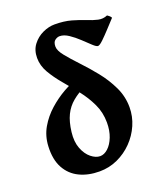

<svg xmlns="http://www.w3.org/2000/svg" viewBox="-139 -831 814 946"><g transform="rotate(-20 268.0 -358.5)"><path d="M536.1 -670.9Q517.6 -650.9 494.4 -625.7Q471.2 -600.6 451.9 -582Q432.6 -563.5 423.8 -563.5Q415.5 -563.5 397.7 -580.1Q379.9 -596.7 356.7 -618.7Q333.5 -640.6 308.8 -657.2Q284.2 -673.8 261.7 -673.8Q249.5 -673.8 237.3 -664.8Q225.1 -655.8 225.1 -632.3Q225.1 -611.3 249.5 -581.1Q273.9 -550.8 309.8 -512.9Q345.7 -475.1 381.6 -430.4Q417.5 -385.7 441.9 -334.7Q466.3 -283.7 466.3 -227.5Q466.3 -179.2 447 -134.8Q427.7 -90.3 393.6 -55.4Q359.4 -20.5 314.9 -0.2Q270.5 20 220.2 20Q161.1 20 115.7 -2Q70.3 -23.9 45.7 -68.8Q21 -113.8 24.4 -182.6Q26.9 -235.8 52 -279.1Q77.1 -322.3 115 -356Q152.8 -389.6 195.3 -413.8Q237.8 -438 274.9 -453.1Q277.8 -447.8 283.7 -436.5Q289.6 -425.3 293.7 -414.8Q297.9 -404.3 296.4 -400.4Q253.9 -379.4 224.9 -355.2Q195.8 -331.1 179 -296.6Q162.1 -262.2 155.8 -209.5Q149.9 -160.2 163.8 -124.3Q177.7 -88.4 201.7 -69.1Q225.6 -49.8 248.5 -49.8Q270 -49.8 290 -68.1Q310.1 -86.4 323 -119.1Q335.9 -151.9 335.9 -194.3Q335.9 -247.6 314.2 -293.2Q292.5 -338.9 260.5 -379.2Q228.5 -419.4 196.5 -457.3Q164.6 -495.1 142.8 -532.7Q121.1 -570.3 121.1 -610.4Q121.1 -651.4 142.6 -679.4Q164.1 -707.5 195.8 -722.2Q227.5 -736.8 258.3 -736.8Q307.6 -736.8 345.5 -726.1Q383.3 -715.3 413.3 -703.1Q443.4 -690.9 468.3 -685.3Q493.2 -679.7 516.6 -689.9Q519.5 -688 526.1 -682.9Q532.7 -677.7 536.1 -670.9Z"/></g></svg>

Font: Gentium Book Plus
Style: Bold Italic
Weight: 700
Italic angle: -8°
Designer: Victor Gaultney, Annie Olsen, Iska Routamaa, Becca Hirsbrunner
Foundry: SIL International
Version: Version 6.101